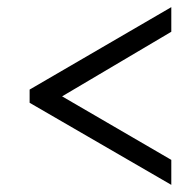

<svg xmlns="http://www.w3.org/2000/svg" viewBox="-20 -627 550 538"><path d="M460 -109 63 -339V-376L460 -607V-538L154 -357L460 -179Z"/></svg>

Font: Noto Serif Tamil SemiCondensed Medium
Style: Italic
Weight: 500
Width: 4
Italic angle: -12°
Designer: Indian Type Foundry, Tom Grace, and the Monotype Design Team
Foundry: Monotype Imaging Inc.
Version: Version 2.003; ttfautohint (v1.8.4.7-5d5b)